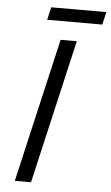

<svg xmlns="http://www.w3.org/2000/svg" viewBox="-58 -879 529 917"><g transform="rotate(5 207.0 -420.5)"><path d="M48.8 0 208 -689.9H285.6L126.5 0ZM135.7 -779.8 149.9 -840.8H414.1L399.9 -779.8Z"/></g></svg>

Font: Acari Sans
Style: Italic
Weight: 400
Italic angle: -13°
Designer: Alfredo Marco Pradil and Stefan Peev
Foundry: Hanken Design Co.
Version: Version 1.045;January 11, 2019;FontCreator 11.5.0.2425 64-bi